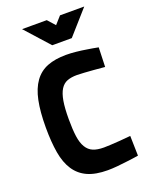

<svg xmlns="http://www.w3.org/2000/svg" viewBox="-171 -1018 871 1117"><g transform="rotate(-20 264.5 -459.0)"><path d="M491 -8Q455 -2 420 2Q390 6 357 9Q324 12 298 12Q223 12 174 -10Q125 -32 95.5 -76.5Q66 -121 54.5 -188Q43 -255 43 -345Q43 -442 57 -510Q71 -578 102 -621Q133 -664 181.5 -683Q230 -702 298 -702Q326 -702 360 -698.5Q394 -695 423 -690Q457 -685 492 -678L488 -558Q452 -561 419 -564Q391 -566 363 -568Q335 -570 318 -570Q282 -570 257 -560.5Q232 -551 216 -525.5Q200 -500 192.5 -456.5Q185 -413 185 -345Q185 -281 191 -238Q197 -195 213 -168.5Q229 -142 255 -131Q281 -120 322 -120Q337 -120 364.5 -121.5Q392 -123 420 -125Q452 -128 488 -131ZM363 -782H242L109 -930H262L303 -884L344 -930H494Z"/></g></svg>

Font: Panefresco 999wt
Style: Regular
Weight: 900
Version: Version 1.001